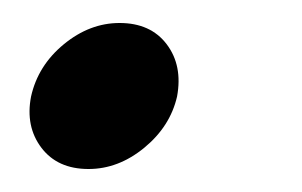

<svg xmlns="http://www.w3.org/2000/svg" viewBox="-20 -139 263 167"><path d="M57 8Q30 8 16 -10.5Q2 -29 7 -55Q13 -82 35.5 -100.5Q58 -119 84 -119Q111 -119 125 -100.5Q139 -82 134 -55Q128 -29 105.5 -10.5Q83 8 57 8Z"/></svg>

Font: Epunda Sans Medium
Style: Italic
Weight: 500
Italic angle: -12.0243°
Designer: Simon Atzbach
Foundry: typofactur
Version: Version 2.204; ttfautohint (v1.8.4.7-5d5b)